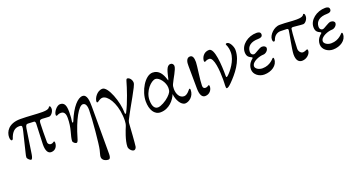

<svg xmlns="http://www.w3.org/2000/svg" viewBox="-39 -1049 3675 1953"><g transform="rotate(-20 1798.0 -72.5)"><path d="M506 -430C496 -430 508 -400 423 -400C357 -400 266 -410 185 -410C55 -410 15 -331 15 -276C15 -250 23 -236 31 -236C39 -236 43 -242 45 -247C68 -318 103 -345 149 -345C169 -345 178 -341 178 -329C178 -319 177 -307 171 -284L119 -70C113 -47 110 -32 110 -20C110 -10 135 17 149 17C159 17 167 -3 172 -34L212 -299C217 -329 224 -341 241 -340L308 -337C318 -337 322 -324 322 -312C322 -262 313 -136 313 -86C313 -19 333 14 367 14C417 14 437 -28 437 -62C437 -73 436 -78 427 -78C424 -78 413 -64 392 -64C378 -64 360 -74 360 -99C360 -159 360 -261 363 -305C365 -333 375 -336 397 -336C411 -336 442 -332 469 -332C493 -332 521 -370 521 -399C521 -422 516 -430 506 -430Z M643 -256C643 -204 635 -156 625 -119C614 -80 604 -41 604 -20C604 -1 630 14 640 14C654 14 660 -8 666 -28C719 -211 789 -334 834 -334C872 -334 875 -281 875 -257C875 -161 850 108 837 161C830 191 821 217 821 231C820 266 855 285 889 285C905 285 913 265 913 235V-278C913 -341 909 -414 859 -414C808 -414 740 -341 685 -205C680 -193 678 -194 675 -194C672 -194 669 -197 670 -201C675 -238 678 -255 678 -307C678 -376 665 -414 616 -414C581 -414 538 -359 538 -327C538 -317 541 -315 548 -315C555 -315 564 -328 595 -328C641 -328 643 -277 643 -256Z M1218 -100C1216 -96 1213 -94 1209 -94C1204 -94 1204 -102 1204 -107C1204 -226 1135 -414 1075 -414C1014 -414 974 -345 974 -313C974 -303 977 -301 984 -301C991 -301 1014 -328 1045 -328C1098 -328 1167 -231 1178 -84C1180 -53 1183 -7 1169 26C1157 54 1113 160 1113 228C1113 254 1142 285 1164 285C1175 285 1189 273 1192 254C1196 232 1210 40 1211 11C1211 7 1213 -8 1218 -19C1291 -165 1396 -327 1396 -363C1396 -398 1370 -426 1348 -426C1340 -426 1335 -414 1333 -406C1315 -341 1267 -192 1218 -100Z M1710 -193C1710 -156 1701 -140 1667 -107C1633 -74 1574 -42 1544 -42C1511 -42 1486 -68 1486 -141C1486 -238 1569 -323 1616 -323C1656 -323 1710 -254 1710 -193ZM1728 -119C1734 -55 1772 15 1818 15C1857 15 1916 -25 1916 -96C1916 -105 1914 -111 1905 -111C1903 -111 1869 -58 1832 -58C1782 -58 1758 -112 1758 -162C1758 -183 1760 -198 1767 -213C1791 -266 1844 -345 1844 -381C1844 -394 1835 -414 1811 -414C1766 -414 1756 -343 1740 -279C1739 -275 1736 -265 1735 -265C1733 -265 1731 -273 1729 -279C1711 -337 1680 -394 1610 -394C1527 -394 1446 -252 1446 -142C1446 -51 1484 14 1551 14C1645 14 1706 -62 1728 -119Z M2063 -343C2063 -391 2053 -418 2024 -418C1986 -418 1976 -374 1978 -332L1980 -86C1981 -19 2000 14 2034 14C2084 14 2111 -28 2111 -62C2111 -73 2110 -78 2101 -78C2098 -78 2087 -64 2066 -64C2052 -64 2038 -70 2038 -95C2038 -155 2063 -307 2063 -343Z M2299 -107C2299 -226 2289 -414 2229 -414C2168 -414 2142 -359 2142 -327C2142 -317 2145 -315 2152 -315C2159 -315 2168 -328 2199 -328C2252 -328 2262 -174 2262 -84C2262 -49 2260 -23 2260 -20C2260 -1 2259 14 2269 14C2281 14 2298 1 2323 -24C2387 -89 2483 -199 2483 -322C2483 -359 2454 -417 2425 -417C2411 -417 2410 -413 2410 -406C2410 -400 2430 -379 2430 -314C2430 -226 2354 -134 2320 -103C2310 -94 2308 -94 2304 -94C2299 -94 2299 -102 2299 -107Z M2822 -99C2822 -112 2820 -116 2812 -116C2806 -116 2766 -52 2679 -52C2633 -52 2603 -79 2603 -100C2603 -151 2693 -180 2733 -180C2756 -180 2788 -204 2788 -232C2788 -248 2771 -261 2746 -261C2718 -261 2665 -216 2645 -216C2628 -216 2613 -230 2613 -252C2613 -315 2662 -348 2739 -348C2769 -348 2786 -359 2786 -381C2786 -403 2769 -412 2742 -412C2648 -412 2563 -346 2563 -268C2563 -220 2586 -208 2613 -195C2623 -190 2620 -184 2611 -177C2601 -170 2563 -137 2563 -81C2563 -26 2617 14 2674 14C2753 14 2822 -32 2822 -99Z M3257 -430C3247 -430 3259 -400 3174 -400C3108 -400 3073 -408 2992 -408C2927 -408 2867 -341 2867 -296C2867 -277 2872 -268 2880 -268C2888 -268 2892 -274 2894 -279C2911 -331 2951 -345 2978 -345C2978 -345 3030 -344 3045 -343C3055 -342 3061 -339 3061 -327C3061 -313 3022 -126 3022 -76C3022 -9 3050 14 3084 14C3134 14 3176 -28 3176 -62C3176 -73 3175 -78 3166 -78C3163 -78 3140 -64 3119 -64C3105 -64 3077 -82 3077 -119C3077 -130 3084 -284 3092 -329C3094 -338 3102 -341 3112 -341C3126 -341 3193 -332 3220 -332C3244 -332 3272 -370 3272 -399C3272 -422 3267 -430 3257 -430Z M3566 -99C3566 -112 3564 -116 3556 -116C3550 -116 3510 -52 3423 -52C3377 -52 3347 -79 3347 -100C3347 -151 3437 -180 3477 -180C3500 -180 3532 -204 3532 -232C3532 -248 3515 -261 3490 -261C3462 -261 3409 -216 3389 -216C3372 -216 3357 -230 3357 -252C3357 -315 3406 -348 3483 -348C3513 -348 3530 -359 3530 -381C3530 -403 3513 -412 3486 -412C3392 -412 3307 -346 3307 -268C3307 -220 3330 -208 3357 -195C3367 -190 3364 -184 3355 -177C3345 -170 3307 -137 3307 -81C3307 -26 3361 14 3418 14C3497 14 3566 -32 3566 -99Z"/></g></svg>

Font: EB Garamond SC 08
Style: Regular
Weight: 400
Version: Version 0.016